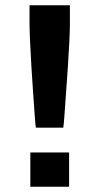

<svg xmlns="http://www.w3.org/2000/svg" viewBox="-20 -708 364 728"><path d="M116 -224Q114 -236 111.5 -272.5Q109 -309 105.5 -357.5Q102 -406 99 -457Q96 -508 94 -551Q92 -594 92 -618V-688H245V-618Q245 -594 243 -551Q241 -508 237.5 -457Q234 -406 230.5 -357.5Q227 -309 224.5 -272.5Q222 -236 220 -224ZM95 0V-130H242V0Z"/></svg>

Font: Saira Expanded SemiBold
Style: Regular
Weight: 600
Width: 7
Designer: Hector Gatti with collaboration of the Omnibus-Type team
Foundry: Omnibus-Type
Version: Version 1.100; ttfautohint (v1.8.3)